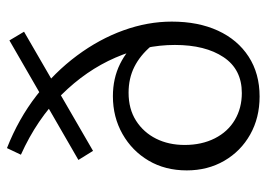

<svg xmlns="http://www.w3.org/2000/svg" viewBox="-127 -631 765 551"><g transform="rotate(-90 255.5 -355.5)"><path d="M254 7Q193 7 145 -20Q97 -47 69.5 -94.5Q42 -142 42 -202Q42 -264 70 -311.5Q98 -359 146.5 -386.5Q195 -414 255 -414Q306 -414 347.5 -393.5Q389 -373 417 -337L399 -304Q372 -336 339 -352.5Q306 -369 265 -369Q218 -369 184.5 -347.5Q151 -326 133 -290Q115 -254 115 -208Q115 -159 134 -121.5Q153 -84 187 -64Q221 -44 264 -44Q332 -44 367 -96.5Q402 -149 402 -236Q402 -323 365.5 -407Q329 -491 259 -561.5Q189 -632 87 -678L106 -718Q190 -685 257 -633Q324 -581 371.5 -517Q419 -453 444 -383.5Q469 -314 469 -245Q469 -169 443 -112.5Q417 -56 368.5 -24.5Q320 7 254 7ZM98 -471 72 -513 415 -711 440 -669Z"/></g></svg>

Font: Ysabeau Office
Style: Regular
Weight: 400
Designer: Christian Thalmann (Catharsis Fonts)
Version: Version 2.001;gftools[0.9.30]; featfreeze: tnum,lnum,ss02